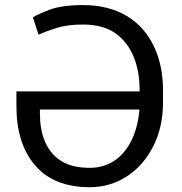

<svg xmlns="http://www.w3.org/2000/svg" viewBox="-20 -741 731 770"><path d="M340.3 9.8C394.5 9.8 444.3 -4.9 488.8 -33.7C533.2 -62.5 568.4 -103 594.7 -154.3C620.6 -205.6 633.8 -264.6 633.8 -332V-377.9C633.8 -444.8 621.6 -504.4 596.7 -556.2C547.4 -659.2 451.2 -720.7 313 -720.7C256.8 -720.7 211.9 -714.4 179.2 -702.1C146 -689.5 123.5 -679.2 111.8 -671.4L134.8 -601.6C153.8 -610.8 177.7 -619.6 206.5 -628.9C235.4 -638.2 270.5 -642.6 313 -642.6C366.7 -642.6 410.2 -630.9 443.8 -606.9C510.3 -559.6 540 -475.6 540 -377.9V-374.5H45.9V-314C45.9 -214.8 70.8 -136.2 120.6 -78.1C170.4 -19.5 243.7 9.8 340.3 9.8ZM340.3 -67.9C291 -67.9 252 -77.6 222.7 -97.2C164.1 -135.7 140.1 -204.6 140.1 -285.2V-301.8H539.1C535.6 -257.8 525.9 -218.3 509.8 -183.1C477.1 -112.3 418.9 -67.9 340.3 -67.9Z"/></svg>

Font: Vazirmatn
Style: Regular
Weight: 400
Designer: Saber Rastikerdar
Foundry: Saber Rastikerdar
Version: Version 33.003